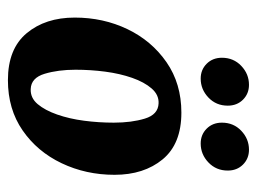

<svg xmlns="http://www.w3.org/2000/svg" viewBox="-104 -548 664 497"><g transform="rotate(90 228.5 -299.0)"><path d="M187 13Q106 13 65.5 -35.5Q25 -84 25 -160Q25 -234 55 -296.5Q85 -359 140.5 -397.5Q196 -436 271 -436Q352 -436 392 -387.5Q432 -339 432 -263Q432 -189 402 -126Q372 -63 317 -25Q262 13 187 13ZM210 -46Q233 -45 249 -64Q265 -83 276 -114.5Q287 -146 292 -184Q297 -222 297 -261Q297 -307 286.5 -341.5Q276 -376 247 -377Q225 -378 208.5 -359Q192 -340 181 -308.5Q170 -277 165 -239Q160 -201 160 -162Q160 -117 170.5 -82Q181 -47 210 -46ZM351 -486Q328 -486 312.5 -501.5Q297 -517 297 -541Q297 -571 318 -591Q339 -611 367 -611Q390 -611 405.5 -595.5Q421 -580 421 -556Q421 -526 400 -506Q379 -486 351 -486ZM183 -486Q160 -486 144.5 -501.5Q129 -517 129 -541Q129 -571 150 -591Q171 -611 199 -611Q222 -611 237.5 -595.5Q253 -580 253 -556Q253 -526 232 -506Q211 -486 183 -486Z"/></g></svg>

Font: Yrsa
Style: Bold Italic
Weight: 700
Italic angle: -7.10001°
Version: Version 2.004